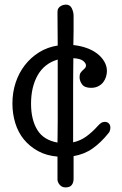

<svg xmlns="http://www.w3.org/2000/svg" viewBox="-20 -837 532 835"><path d="M405 -289Q415 -300 421.5 -303.5Q428 -307 436 -307Q447 -307 453.5 -300Q460 -293 460 -282Q460 -276 458 -269Q456 -262 451 -257Q419 -217 383 -191.5Q347 -166 300 -158V-59Q300 -43 292 -32.5Q284 -22 265 -22Q249 -22 239.5 -33.5Q230 -45 230 -56V-156Q182 -160 145.5 -180Q109 -200 84 -230.5Q59 -261 46.5 -301.5Q34 -342 34 -387Q34 -435 48 -477.5Q62 -520 88 -553.5Q114 -587 150 -609.5Q186 -632 231 -639Q231 -674 230.5 -709.5Q230 -745 230 -785Q230 -795 234 -801Q238 -807 244 -810.5Q250 -814 256 -815.5Q262 -817 266 -817Q285 -817 292.5 -800.5Q300 -784 300 -769Q300 -734 300 -702.5Q300 -671 299 -641Q329 -638 356 -628.5Q383 -619 402.5 -604Q422 -589 433.5 -569.5Q445 -550 445 -528Q445 -516 441 -503Q437 -490 429 -479.5Q421 -469 407.5 -462Q394 -455 376 -455Q348 -455 337 -470Q326 -485 326 -502Q326 -514 330.5 -520.5Q335 -527 340 -531.5Q345 -536 349.5 -540.5Q354 -545 354 -552Q354 -562 342 -572Q330 -582 299 -584Q299 -560 298.5 -533Q298 -506 298 -465.5Q298 -425 298 -366Q298 -307 298 -218Q330 -225 356 -244Q382 -263 405 -289ZM230 -217Q230 -235 230.5 -255.5Q231 -276 231 -314.5Q231 -353 231 -415Q231 -477 231 -578Q173 -561 144 -510Q115 -459 115 -386Q115 -317 142 -272.5Q169 -228 230 -217Z"/></svg>

Font: Life Savers
Style: Bold
Weight: 700
Designer: Pablo Impallari, Rodrigo Fuenzalida, Brenda Gallo
Foundry: Pablo Impallari, Rodrigo Fuenzalida, Brenda Gallo
Version: Version 3.001; ttfautohint (v0.95) -l 8 -r 50 -G 200 -x 14 -